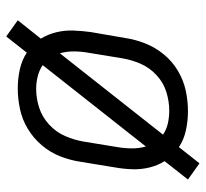

<svg xmlns="http://www.w3.org/2000/svg" viewBox="-42 -573 660 616"><g transform="rotate(-90 288.0 -265.0)"><path d="M72 45 124 -21Q148 -5 178 1.5Q208 8 239 8Q272 8 305 1Q338 -6 368.5 -24Q399 -42 421.5 -69.5Q444 -97 456.5 -128.5Q469 -160 474 -193L493 -303Q497 -331 498 -359.5Q499 -388 492.5 -414.5Q486 -441 472 -464L531 -538L479 -575L427 -509Q403 -525 373 -531.5Q343 -538 312 -538Q280 -538 246.5 -531Q213 -524 183 -506Q153 -488 130 -461Q107 -434 94.5 -402Q82 -370 77 -337L59 -227Q54 -199 53 -171Q52 -143 58.5 -116Q65 -89 79 -67L20 8ZM126 -127Q120 -148 120 -171Q120 -194 124 -218L142 -328Q147 -357 159.5 -386Q172 -415 196.5 -437.5Q221 -460 251 -469.5Q281 -479 311 -479Q331 -479 351 -474Q371 -469 387 -458ZM241 -52Q220 -52 200 -56.5Q180 -61 164 -72L425 -403Q431 -382 431 -359Q431 -336 427 -313L409 -203Q404 -173 391.5 -144Q379 -115 354.5 -92.5Q330 -70 300 -61Q270 -52 241 -52Z"/></g></svg>

Font: Iosevka Sparkle Light
Style: Italic
Weight: 300
Italic angle: -9°
Designer: Belleve Invis
Foundry: Belleve Invis
Version: Version 4.5.0; ttfautohint (v1.8.3)